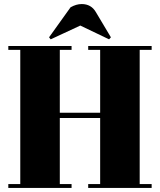

<svg xmlns="http://www.w3.org/2000/svg" viewBox="-20 -927 789 947"><path d="M21 -700H333V-681H275V-371H474V-681H415V-700H728V-681H669V-19H728V0H415V-19H474V-345H275V-19H333V0H21V-19H80V-681H21ZM222 -743 328 -891Q356 -907 383 -907Q430 -907 453 -867L527 -743L518 -733L376 -801L230 -733Z"/></svg>

Font: Abril Fatface
Style: Regular
Weight: 400
Designer: Veronika Burian, Jos Scaglione
Foundry: TypeTogether
Version: Version 1.001